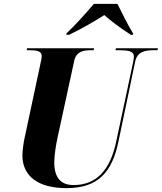

<svg xmlns="http://www.w3.org/2000/svg" viewBox="-20 -964 838 994"><path d="M324 -791V-784H338C403 -815 480 -860 520 -886C550 -859 597 -823 657 -784H668L669 -791C647 -825 607 -905 588 -944H466C425 -896 373 -837 324 -791ZM325 10C487 10 560 -72 593 -230L680 -646C691 -697 732 -704 775 -704H795L798 -714H580L578 -704H597C641 -704 673 -700 673 -672C673 -667 672 -653 669 -641L582 -233C551 -83 479 -6 361 -6C293 -6 261 -46 261 -124C261 -161 270 -215 278 -252L364 -648C374 -697 410 -704 451 -704H465L467 -714H120L118 -704H131C170 -704 196 -700 196 -674C196 -664 192 -646 187 -623L108 -253C102 -228 96 -182 96 -160C96 -52 177 10 325 10Z"/></svg>

Font: Noto Serif Display SemiCondensed ExtraBold
Style: Italic
Weight: 800
Width: 4
Italic angle: -12°
Designer: Monotype Design Team
Foundry: Monotype Imaging Inc.
Version: Version 2.009